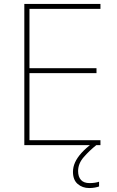

<svg xmlns="http://www.w3.org/2000/svg" viewBox="-20 -734 590 971"><path d="M488 0H103V-714H488V-689H129V-389H468V-364H129V-25H488ZM375 131Q375 160 389.5 176Q404 192 433 192Q447 192 460 190Q473 188 481 185V209Q473 212 460 214.5Q447 217 431 217Q397 217 373 196.5Q349 176 349 135Q349 111 359.5 87.5Q370 64 392 39.5Q414 15 449 -11L467 0Q433 27 404 60Q375 93 375 131Z"/></svg>

Font: Noto Sans Khmer Thin
Style: Regular
Weight: 250
Version: Version 2.003